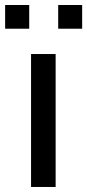

<svg xmlns="http://www.w3.org/2000/svg" viewBox="-36 -743 346 763"><path d="M185.1 0H87.4V-528.3H185.1ZM290.5 -628.9H195.3V-723.1H290.5ZM80.1 -628.9H-15.6V-723.1H80.1Z"/></svg>

Font: Ufes Sans
Style: Regular
Weight: 400
Designer: Ricardo Esteves, Filipe Motta, Cassio Ferreira, Ana Quintelato & Breno Mello
Foundry: ProDesignUfes - Ricardo Esteves, Filipe Motta, Cassio Ferreira, Ana Quintelato & Breno Mello (This is a derivative work,
Version: Version 2.0